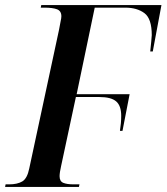

<svg xmlns="http://www.w3.org/2000/svg" viewBox="-41 -734 654 754"><path d="M-21 0 -19 -10H-5Q27 -10 46.5 -21.5Q66 -33 74 -73L191 -618Q194 -637 197 -650Q200 -663 200 -670Q200 -691 183 -697.5Q166 -704 133 -704H119L121 -714H593L559 -532H549Q551 -554 553 -571.5Q555 -589 555 -596Q555 -661 526 -682.5Q497 -704 451 -704H331L260 -364H468L440 -220H430Q435 -251 435 -279Q435 -319 415 -336Q395 -353 349 -353H257L199 -82Q196 -69 194.5 -59Q193 -49 193 -42Q193 -22 207.5 -16Q222 -10 248 -10H271L269 0Z"/></svg>

Font: Noto Serif Display Condensed SemiBold
Style: Italic
Weight: 600
Width: 3
Italic angle: -12°
Designer: Monotype Design Team
Foundry: Monotype Imaging Inc.
Version: Version 2.009